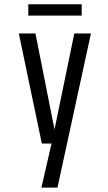

<svg xmlns="http://www.w3.org/2000/svg" viewBox="-20 -652 490 872"><path d="M168 200 214 0H170L65.5 -500H141L227.5 -64L317.5 -500H393L241 200ZM108.5 -581V-632.5H351V-581Z"/></svg>

Font: Trispace Condensed Light
Style: Regular
Weight: 300
Width: 3
Designer: Tyler Finck
Foundry: Etcetera Type Company
Version: Version 1.210; ttfautohint (v1.8.3)